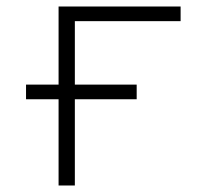

<svg xmlns="http://www.w3.org/2000/svg" viewBox="-20 -570 640 590"><path d="M160 0V-265H60V-310H160V-550H535V-505H210V-310H400V-265H210V0Z"/></svg>

Font: NKDuy Mono Thin
Style: Regular
Weight: 100
Monospace: yes
Designer: NKDuy
Foundry: NKDuy
Version: Version 2.251; ttfautohint (v1.8.4.7-5d5b)